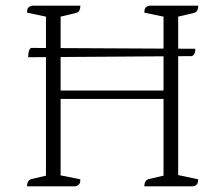

<svg xmlns="http://www.w3.org/2000/svg" viewBox="-20 -661 795 681"><path d="M76 0Q76 -22 92 -26L143 -38V-602L76 -616Q76 -628 79.5 -633Q83 -638 94 -641H265Q265 -618 249 -615L195 -602V-340H560V-602L492 -616Q492 -628 495.5 -633Q499 -638 510 -641H683Q683 -618 667 -615L612 -602V-40L683 -25Q683 -14 679.5 -8.5Q676 -3 665 0H492Q492 -22 508 -26L560 -38V-310H195V-39L265 -25Q265 -14 261.5 -8.5Q258 -3 247 0ZM80 -458Q80 -485 90 -491L673 -488Q673 -468 661 -462Z"/></svg>

Font: Petrona ExtraLight
Style: Regular
Weight: 200
Designer: Ringo R. Seeber
Foundry: Ringo R. Seeber
Version: Version 2.001; ttfautohint (v1.8.3)